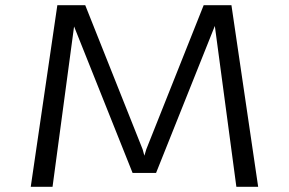

<svg xmlns="http://www.w3.org/2000/svg" viewBox="-20 -720 1115 740"><path d="M98.5 0 201 -700H308.5L529.5 -145L536.5 -120L544 -145L765 -700H872L975 0H891L808 -620L581.5 -53.5H491L265.5 -618L182.5 0Z"/></svg>

Font: Trispace SemiExpanded Light
Style: Regular
Weight: 300
Width: 6
Designer: Tyler Finck
Foundry: Etcetera Type Company
Version: Version 1.210; ttfautohint (v1.8.3)